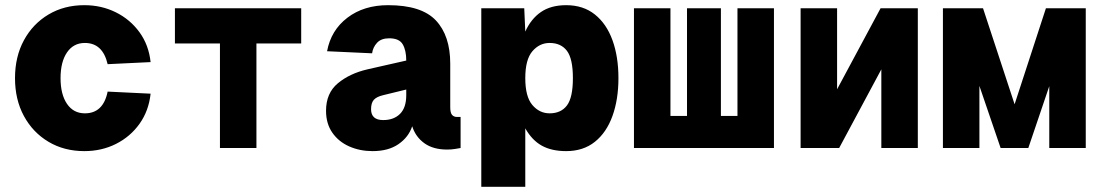

<svg xmlns="http://www.w3.org/2000/svg" viewBox="-20 -572 4240 742"><path d="M306 12Q228 12 167.5 -24Q107 -60 72.5 -123.5Q38 -187 38 -270Q38 -353 72.5 -416.5Q107 -480 167.5 -516Q228 -552 306 -552Q372 -552 427.5 -524.5Q483 -497 519 -447.5Q555 -398 562 -332L396 -324Q377 -406 308 -406Q264 -406 239 -369.5Q214 -333 214 -270Q214 -207 239 -170.5Q264 -134 308 -134Q379 -134 396 -218L562 -210Q555 -144 519.5 -94Q484 -44 428.5 -16Q373 12 306 12Z M830 0V-404H656V-540H1144V-404H971V0Z M1420 12Q1371 12 1330 -6Q1289 -24 1264.5 -59Q1240 -94 1240 -144Q1240 -212 1285.5 -250Q1331 -288 1400 -304L1550 -338Q1550 -377 1536.5 -400.5Q1523 -424 1484 -424Q1453 -424 1437 -406.5Q1421 -389 1418 -366L1244 -374Q1259 -455 1322.5 -503.5Q1386 -552 1480 -552Q1609 -552 1664.5 -493Q1720 -434 1720 -326V-158Q1720 -136 1727 -128Q1734 -120 1746 -120H1760V0Q1754 1 1739.5 3.5Q1725 6 1708 6Q1654 6 1620 -18.5Q1586 -43 1573 -84Q1559 -42 1520 -15Q1481 12 1420 12ZM1461 -108Q1502 -108 1526 -132Q1550 -156 1550 -204V-226L1460 -204Q1435 -198 1424.5 -186Q1414 -174 1414 -150Q1414 -108 1461 -108Z M1840 150V-540H2006L2010 -450Q2032 -499 2070.5 -525.5Q2109 -552 2168 -552Q2234 -552 2279 -516Q2324 -480 2347 -416.5Q2370 -353 2370 -270Q2370 -188 2347 -124Q2324 -60 2279 -24Q2234 12 2168 12Q2112 12 2074 -9Q2036 -30 2010 -76V150ZM2104 -134Q2148 -134 2171 -164.5Q2194 -195 2194 -270Q2194 -345 2171 -375.5Q2148 -406 2104 -406Q2065 -406 2037.5 -374Q2010 -342 2010 -270Q2010 -198 2037.5 -166Q2065 -134 2104 -134Z M2430 0V-540H2571V-124H2635V-540H2766V-124H2830V-540H2971V0Z M3074 0V-540H3215V-227L3383 -540H3527V0H3386V-304L3223 0Z M3624 0V-540H3779L3901 -169L4022 -540H4176V0H4035V-239L3954 0H3847L3765 -240V0Z"/></svg>

Font: Geist Mono Black
Style: Regular
Weight: 900
Monospace: yes
Designer: Basement.studio, Andrés Briganti, Mateo Zaragoza
Foundry: Basement.studio, Vercel, Andrés Briganti, Guido Ferreyra, Mateo Zaragoza
Version: Version 1.500; ttfautohint (v1.8.4.7-5d5b)